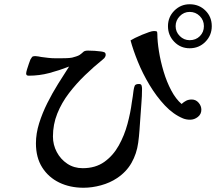

<svg xmlns="http://www.w3.org/2000/svg" viewBox="-20 -853 1040 903"><path d="M939 -730Q939 -758 919.5 -777.5Q900 -797 872 -797Q845 -797 825.5 -777Q806 -757 806 -730Q806 -703 825.5 -683.5Q845 -664 872 -664Q901 -664 920 -683Q939 -702 939 -730ZM648 -435Q648 -401 645 -366.5Q642 -332 640 -297Q638 -269 636 -240Q634 -211 630 -182Q623 -130 598.5 -87Q574 -44 530 -15Q497 7 455 18.5Q413 30 373 30Q309 30 258.5 5.5Q208 -19 178.5 -65.5Q149 -112 149 -179Q149 -225 164 -273Q179 -321 202.5 -368Q226 -415 253.5 -459Q281 -503 305 -540Q259 -522 212 -509.5Q165 -497 115 -497Q103 -497 103 -507Q103 -513 107 -526.5Q111 -540 116 -554Q121 -568 123 -573Q127 -580 130.5 -584.5Q134 -589 143 -589H148Q154 -589 161 -587.5Q168 -586 174 -585Q190 -583 206 -581Q222 -579 238 -579Q246 -579 253.5 -579Q261 -579 269 -579Q281 -579 294 -579.5Q307 -580 319 -582Q327 -584 338 -587.5Q349 -591 355 -595Q366 -603 372 -609Q378 -615 394 -615Q409 -615 425 -614Q441 -613 455 -611Q463 -610 470 -607.5Q477 -605 477 -595Q477 -588 471 -580Q465 -574 462 -572Q421 -539 380 -499.5Q339 -460 304.5 -415Q270 -370 249.5 -319Q229 -268 229 -211Q229 -172 247 -138Q265 -104 296.5 -83Q328 -62 369 -62Q429 -62 470.5 -91.5Q512 -121 538.5 -168.5Q565 -216 579.5 -270Q594 -324 600 -372Q602 -386 604.5 -400Q607 -414 608 -427Q610 -441 613.5 -449.5Q617 -458 634 -458Q644 -458 646 -450.5Q648 -443 648 -435ZM927 -337Q927 -316 910.5 -303Q894 -290 874 -290Q856 -290 841 -296Q795 -315 755.5 -357Q716 -399 683.5 -453Q651 -507 628.5 -562.5Q606 -618 594 -663Q600 -667 615 -674.5Q630 -682 648 -689.5Q666 -697 681 -702Q696 -707 703 -707Q713 -707 716.5 -705.5Q720 -704 720 -693Q720 -659 727.5 -612Q735 -565 749.5 -516.5Q764 -468 785.5 -427.5Q807 -387 834 -364Q845 -374 856 -379.5Q867 -385 882 -385Q901 -385 914 -370Q927 -355 927 -337ZM976 -730Q976 -687 946 -656.5Q916 -626 872 -626Q829 -626 799.5 -656.5Q770 -687 770 -730Q770 -773 800 -803Q830 -833 872 -833Q916 -833 946 -803.5Q976 -774 976 -730Z"/></svg>

Font: Kaisei Decol
Style: Bold
Weight: 700
Designer: Font-Kai, 金井和夫
Foundry: KAZUO KANAI
Version: Version 5.003